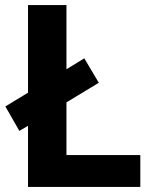

<svg xmlns="http://www.w3.org/2000/svg" viewBox="-20 -734 605 754"><path d="M90 0H531V-125H241V-332L368 -409L311 -505L241 -462V-714H90V-370L1 -316L56 -220L90 -240Z"/></svg>

Font: Noto Sans Lisu
Style: Bold
Weight: 700
Designer: Monotype Design Team. David Williams.
Foundry: Monotype Imaging Inc.
Version: Version 2.102